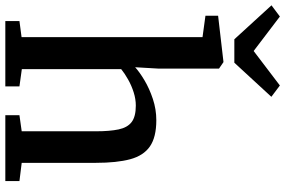

<svg xmlns="http://www.w3.org/2000/svg" viewBox="-213 -876 1071 721"><g transform="rotate(90 322.5 -515.5)"><path d="M101.5 -61V-740.5L21 -751.5V-799L193 -819H195.5L219.5 -802.5V-573L214.5 -487.5Q232.5 -504 263.5 -522.5Q294.5 -541 333.5 -554Q372.5 -567 413.5 -567Q477 -567 511.8 -543Q546.5 -519 560 -468.8Q573.5 -418.5 573.5 -340V-61.5L642 -53V0H394.5V-53L455 -61.5V-340Q455 -392 448 -425.2Q441 -458.5 420.5 -474.2Q400 -490 358.5 -490Q334 -490 308.8 -482Q283.5 -474 260.8 -461.2Q238 -448.5 221.5 -435V-62L286.5 -53V0H41V-53ZM109.5 -860 -18 -999.5 24 -1031 153.5 -932.5 283 -1031 325.5 -999 197.5 -860Z"/></g></svg>

Font: Merriweather 20pt SemiBold
Style: Regular
Weight: 600
Version: Version 2.100